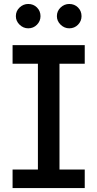

<svg xmlns="http://www.w3.org/2000/svg" viewBox="-20 -957 495 977"><path d="M411.2 0H44V-94.5H172.9V-632.8H44V-727.3H411.2V-632.8H282.7V-94.5H411.2ZM123.6 -812.9Q98.7 -812.9 79.7 -831.3Q60.7 -849.8 60.7 -874.6Q60.7 -900.9 79.7 -918.9Q98.7 -936.8 123.6 -936.8Q150.2 -936.8 168.1 -918.9Q186.1 -900.9 186.1 -874.6Q186.1 -849.8 168.1 -831.3Q150.2 -812.9 123.6 -812.9ZM332.4 -812.9Q307.5 -812.9 288.5 -831.3Q269.5 -849.8 269.5 -874.6Q269.5 -900.9 288.5 -918.9Q307.5 -936.8 332.4 -936.8Q359 -936.8 377 -918.9Q394.9 -900.9 394.9 -874.6Q394.9 -849.8 377 -831.3Q359 -812.9 332.4 -812.9Z"/></svg>

Font: Linik Sans Medium
Style: Regular
Weight: 500
Designer: Rasmus Andersson (font), Cristiano Sobral (main changes)
Foundry: rsms
Version: Version 3.018;June 1, 2022;FontCreator 14.0.0.2814 64-bit; t